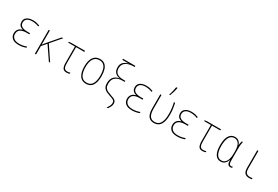

<svg xmlns="http://www.w3.org/2000/svg" viewBox="91 -2132 5317 3670"><g transform="rotate(30 2750.0 -297.5)"><path d="M266 10Q169 10 122 -31Q75 -72 75 -138Q75 -191 103.5 -228.5Q132 -266 192 -281V-283Q135 -300 114 -330.5Q93 -361 93 -401Q93 -451 118 -481Q143 -511 183.5 -524.5Q224 -538 270 -538Q319 -538 353.5 -530Q388 -522 424 -508L415 -484Q386 -497 348.5 -505Q311 -513 271 -513Q197 -513 158.5 -484Q120 -455 120 -401Q120 -349 161.5 -321.5Q203 -294 290 -294H344V-269H284Q198 -269 150 -238Q102 -207 102 -138Q102 -86 141.5 -50.5Q181 -15 266 -15Q311 -15 349.5 -23Q388 -31 425 -45V-20Q399 -9 357.5 0.5Q316 10 266 10Z M621 0V-528H647V-373Q647 -332 647 -295Q647 -258 646 -217H648Q661 -234 672 -248.5Q683 -263 695 -277L911 -528H942L752 -307L958 0H930L735 -286L647 -185V0Z M1323 10Q1259 10 1237 -31Q1215 -72 1215 -145V-503H1067V-522L1120 -528H1423V-503H1240V-150Q1240 -80 1258 -47.5Q1276 -15 1326 -15Q1342 -15 1359.5 -18Q1377 -21 1390 -26V-2Q1380 2 1361.5 6Q1343 10 1323 10Z M1751 10Q1655 10 1607.5 -63.5Q1560 -137 1560 -265Q1560 -395 1609.5 -466Q1659 -537 1753 -537Q1821 -537 1862 -502.5Q1903 -468 1921.5 -406.5Q1940 -345 1940 -264Q1940 -136 1894.5 -63Q1849 10 1751 10ZM1751 -15Q1837 -15 1875.5 -81Q1914 -147 1914 -265Q1914 -338 1898.5 -393.5Q1883 -449 1848 -480.5Q1813 -512 1753 -512Q1669 -512 1627.5 -447.5Q1586 -383 1586 -265Q1586 -149 1626 -82Q1666 -15 1751 -15Z M2322 202Q2354 159 2366 130.5Q2378 102 2378 76Q2378 34 2351 16.5Q2324 -1 2268 -18Q2222 -33 2182.5 -51.5Q2143 -70 2118.5 -105.5Q2094 -141 2094 -206Q2094 -293 2139.5 -343Q2185 -393 2262 -403V-405Q2223 -408 2190.5 -425.5Q2158 -443 2138 -477.5Q2118 -512 2118 -564Q2118 -643 2162.5 -683Q2207 -723 2274 -737Q2259 -736 2238 -735.5Q2217 -735 2188 -735H2128V-760H2400V-735H2375Q2316 -735 2263.5 -718.5Q2211 -702 2178 -664Q2145 -626 2145 -562Q2145 -486 2193.5 -451.5Q2242 -417 2326 -417H2376V-392H2326Q2235 -392 2178 -348Q2121 -304 2121 -206Q2121 -150 2140.5 -119.5Q2160 -89 2196 -72.5Q2232 -56 2279 -40Q2315 -29 2343.5 -16.5Q2372 -4 2388.5 16.5Q2405 37 2405 73Q2405 108 2390 139Q2375 170 2353 202Z M2766 10Q2669 10 2622 -31Q2575 -72 2575 -138Q2575 -191 2603.5 -228.5Q2632 -266 2692 -281V-283Q2635 -300 2614 -330.5Q2593 -361 2593 -401Q2593 -451 2618 -481Q2643 -511 2683.5 -524.5Q2724 -538 2770 -538Q2819 -538 2853.5 -530Q2888 -522 2924 -508L2915 -484Q2886 -497 2848.5 -505Q2811 -513 2771 -513Q2697 -513 2658.5 -484Q2620 -455 2620 -401Q2620 -349 2661.5 -321.5Q2703 -294 2790 -294H2844V-269H2784Q2698 -269 2650 -238Q2602 -207 2602 -138Q2602 -86 2641.5 -50.5Q2681 -15 2766 -15Q2811 -15 2849.5 -23Q2888 -31 2925 -45V-20Q2899 -9 2857.5 0.5Q2816 10 2766 10Z M3250 10Q3168 10 3126.5 -45.5Q3085 -101 3085 -219V-528H3111V-226Q3111 -117 3145.5 -66Q3180 -15 3252 -15Q3335 -15 3375 -82Q3415 -149 3415 -278Q3415 -336 3408.5 -400.5Q3402 -465 3385 -528H3412Q3426 -465 3433.5 -406.5Q3441 -348 3441 -282Q3441 -134 3393 -62Q3345 10 3250 10ZM3237 -614Q3245 -636 3253.5 -669Q3262 -702 3269.5 -736.5Q3277 -771 3280 -797H3308V-789Q3301 -746 3285 -694.5Q3269 -643 3255 -606H3237Z M3766 10Q3669 10 3622 -31Q3575 -72 3575 -138Q3575 -191 3603.5 -228.5Q3632 -266 3692 -281V-283Q3635 -300 3614 -330.5Q3593 -361 3593 -401Q3593 -451 3618 -481Q3643 -511 3683.5 -524.5Q3724 -538 3770 -538Q3819 -538 3853.5 -530Q3888 -522 3924 -508L3915 -484Q3886 -497 3848.5 -505Q3811 -513 3771 -513Q3697 -513 3658.5 -484Q3620 -455 3620 -401Q3620 -349 3661.5 -321.5Q3703 -294 3790 -294H3844V-269H3784Q3698 -269 3650 -238Q3602 -207 3602 -138Q3602 -86 3641.5 -50.5Q3681 -15 3766 -15Q3811 -15 3849.5 -23Q3888 -31 3925 -45V-20Q3899 -9 3857.5 0.5Q3816 10 3766 10Z M4323 10Q4259 10 4237 -31Q4215 -72 4215 -145V-503H4067V-522L4120 -528H4423V-503H4240V-150Q4240 -80 4258 -47.5Q4276 -15 4326 -15Q4342 -15 4359.5 -18Q4377 -21 4390 -26V-2Q4380 2 4361.5 6Q4343 10 4323 10Z M4723 10Q4643 10 4601.5 -59Q4560 -128 4560 -258Q4560 -400 4606.5 -469Q4653 -538 4732 -538Q4782 -538 4815.5 -511.5Q4849 -485 4863 -438H4866Q4867 -461 4872.5 -483.5Q4878 -506 4886 -528H4908Q4901 -499 4896.5 -462Q4892 -425 4892 -358V-123Q4892 -60 4904 -37.5Q4916 -15 4942 -15Q4950 -15 4959.5 -16.5Q4969 -18 4977 -22V3Q4963 10 4939 10Q4900 10 4883.5 -17.5Q4867 -45 4867 -108H4865Q4856 -80 4839 -53Q4822 -26 4794 -8Q4766 10 4723 10ZM4724 -15Q4773 -15 4804.5 -45Q4836 -75 4851 -126.5Q4866 -178 4866 -240V-300Q4866 -408 4831 -460.5Q4796 -513 4733 -513Q4661 -513 4624 -446.5Q4587 -380 4587 -258Q4587 -140 4622 -77.5Q4657 -15 4724 -15Z M5354 10Q5290 10 5257 -25Q5224 -60 5224 -136V-528H5250V-143Q5250 -73 5276.5 -44Q5303 -15 5356 -15Q5371 -15 5385.5 -17Q5400 -19 5412 -22V3Q5388 10 5354 10Z"/></g></svg>

Font: Noto Sans Mono ExtraCondensed Thin
Style: Regular
Weight: 100
Width: 2
Designer: Monotype Design Team
Foundry: Monotype Imaging Inc.
Version: Version 2.014; ttfautohint (v1.8.4.7-5d5b)